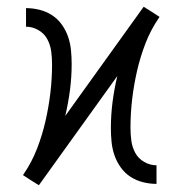

<svg xmlns="http://www.w3.org/2000/svg" viewBox="-20 -544 540 568"><path d="M95 4 71 -11 48 -26 50 -29Q74 -64 89.5 -104Q105 -144 114.5 -185.5Q124 -227 129 -269Q134 -311 134 -354Q134 -373 131.5 -392Q129 -411 120 -428Q111 -445 93.5 -455Q76 -465 57 -465V-520Q77 -520 97 -515Q117 -510 134 -499Q151 -488 163 -471Q175 -454 181.5 -435Q188 -416 190 -395.5Q192 -375 192 -355Q192 -316 187 -277.5Q182 -239 173 -201L405 -524L429 -509L452 -494L450 -491Q426 -456 410.5 -416Q395 -376 385.5 -334.5Q376 -293 371 -251Q366 -209 366 -166Q366 -147 368.5 -128Q371 -109 380 -92Q389 -75 406.5 -65Q424 -55 443 -55V0Q423 0 403 -5Q383 -10 366 -21Q349 -32 337 -49Q325 -66 318.5 -85Q312 -104 310 -124.5Q308 -145 308 -165Q308 -204 313 -242.5Q318 -281 327 -319Z"/></svg>

Font: Iosevka Term Curly Light
Style: Regular
Weight: 300
Designer: Belleve Invis
Foundry: Belleve Invis
Version: Version 32.3.0